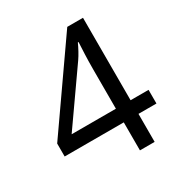

<svg xmlns="http://www.w3.org/2000/svg" viewBox="-169 -840 909 962"><g transform="rotate(-30 286.0 -359.0)"><path d="M552 -162V-241H448V-718H357L21 -237V-162H363V0H448V-162ZM363 -466V-241H107L321 -546C335 -566 353 -599 364 -624H368C366 -580 363 -535 363 -466Z"/></g></svg>

Font: Noto Sans Bhaiksuki
Style: Regular
Weight: 400
Designer: Monotype Design Team
Foundry: Monotype Imaging Inc.
Version: Version 2.002